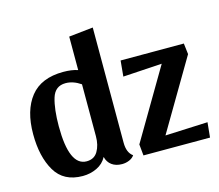

<svg xmlns="http://www.w3.org/2000/svg" viewBox="-104 -847 1146 1003"><g transform="rotate(-15 469.0 -346.0)"><path d="M507 -15Q498 -1 479.5 7Q461 15 440 15Q407 15 385 -1Q363 -17 356 -46Q338 -12 302.5 5Q267 22 226 22Q123 22 77 -56Q31 -134 31 -256Q31 -384 89 -457Q147 -530 267 -530Q312 -530 345 -519V-700L476 -714V-91Q476 -37 507 -15ZM263 -470Q206 -470 188.5 -412Q171 -354 171 -261Q171 -47 265 -47Q306 -47 325.5 -80Q345 -113 345 -161V-442Q304 -470 263 -470ZM927 -81 919 0H559L553 -61L775 -438L564 -425L572 -510H914L921 -451L697 -71Z"/></g></svg>

Font: Sansita Medium
Style: Regular
Weight: 500
Designer: Pablo Cosgaya
Foundry: Omnibus-Type
Version: Version 1.006